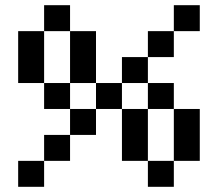

<svg xmlns="http://www.w3.org/2000/svg" viewBox="-20 -720 840 740"><path d="M650 -700V-600H750V-700ZM50 0H150V-100H50ZM50 -400H150V-600H50ZM150 -100H250V-200H150ZM150 -300H250V-400H150ZM150 -600H250V-700H150ZM250 -200H350V-300H250ZM250 -400H350V-600H250ZM350 -300H450V-400H350ZM450 -100H550V-300H450ZM450 -400H550V-500H450ZM550 0H650V-100H550ZM550 -300H650V-400H550ZM550 -500H650V-600H550ZM650 -100H750V-300H650Z"/></svg>

Font: LS-VG5000
Style: Regular
Weight: 400
Designer: Justin Bihan, 2021
Foundry: Justin Bihan, 2021
Version: Version 1.000;Glyphs 3.1.2 (3151)